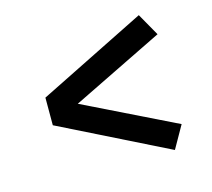

<svg xmlns="http://www.w3.org/2000/svg" viewBox="-79 -683 757 685"><g transform="rotate(-15 300.0 -340.0)"><path d="M487 -91 89 -289V-391L487 -589L534 -506L195 -340L534 -174Z"/></g></svg>

Font: Iosevka Curly Slab SmBdEx
Style: Regular
Weight: 600
Width: 7
Monospace: yes
Designer: Belleve Invis
Foundry: Belleve Invis
Version: Version 11.1.0; ttfautohint (v1.8.3)